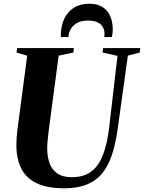

<svg xmlns="http://www.w3.org/2000/svg" viewBox="-20 -1001 773 1031"><path d="M666.5 -702 611.5 -305.5Q600.5 -229.5 581.5 -170.8Q562.5 -112 530 -71.8Q497.5 -31.5 447.5 -10.8Q397.5 10 326 10Q234 10 177.2 -17Q120.5 -44 94.2 -96Q68 -148 68 -221.5Q68 -240.5 69.2 -260Q70.5 -279.5 73 -300.5L126 -702L69 -718.5L72 -743H376.5L374 -719L295 -702L242 -303.5Q238.5 -275.5 236 -249.2Q233.5 -223 233.5 -200Q234 -159.5 246 -125.2Q258 -91 286.8 -70.2Q315.5 -49.5 366 -49.5Q428 -49.5 468.2 -78.5Q508.5 -107.5 532.2 -167.5Q556 -227.5 566.5 -320L611 -701L530.5 -719L533.5 -743H733L730.5 -719ZM458.5 -981Q495.5 -981 520.2 -968.8Q545 -956.5 559.2 -936.5Q573.5 -916.5 579.5 -892.5Q585.5 -868.5 585.5 -845.5Q585.5 -832 584 -821.2Q582.5 -810.5 580.5 -802H540Q540.5 -805.5 540.8 -810Q541 -814.5 541 -821Q541 -840.5 532 -856Q523 -871.5 503.8 -881Q484.5 -890.5 452 -890.5Q417 -890.5 394.2 -878Q371.5 -865.5 360 -845.2Q348.5 -825 347.5 -802H307Q307 -807.5 307 -812Q307 -816.5 307 -822Q308.5 -866 326 -902Q343.5 -938 376.8 -959.5Q410 -981 458.5 -981Z"/></svg>

Font: Merriweather 120pt ExtraBold
Style: Italic
Weight: 800
Italic angle: -7.8°
Version: Version 2.101